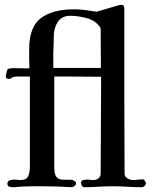

<svg xmlns="http://www.w3.org/2000/svg" viewBox="-20 -783 637 803"><path d="M402 -499Q402 -540 401.5 -580.5Q401 -621 401 -661Q401 -666 397.5 -671Q394 -676 390 -680Q371 -701 336 -709Q301 -717 274 -717Q238 -717 221.5 -691Q205 -665 205 -633Q205 -606 203.5 -579.5Q202 -553 203 -526V-499ZM590 -17Q590 -10 584.5 -5Q579 0 573 0Q542 0 512 -2Q482 -4 451 -4Q421 -4 391.5 -2Q362 0 332 0Q326 0 322.5 -6.5Q319 -13 319 -18Q319 -28 329 -30Q339 -32 346 -32Q352 -32 358 -31Q364 -30 370 -30Q382 -30 391.5 -37Q401 -44 401 -57Q401 -158 402 -259.5Q403 -361 403 -462Q364 -462 325 -462.5Q286 -463 247 -463H207V-85Q207 -54 216 -43Q225 -32 241.5 -31.5Q258 -31 282 -31Q287 -29 292.5 -25.5Q298 -22 298 -16Q298 -10 292.5 -6Q287 -2 282 0Q250 -2 218 -3Q186 -4 154 -4Q136 -4 118 -4Q100 -4 82 -3Q70 -3 57.5 -1.5Q45 0 32 0Q25 0 18 -2.5Q11 -5 11 -15Q11 -26 21 -29Q31 -32 40 -32Q46 -32 52.5 -31Q59 -30 65 -30Q91 -30 98 -46.5Q105 -63 105 -85V-463H53Q47 -463 40.5 -462Q34 -461 29 -458Q25 -453 17 -453Q13 -453 8.5 -455.5Q4 -458 4 -462Q4 -465 6.5 -477Q9 -489 10 -491Q14 -496 21.5 -497Q29 -498 35 -498Q52 -498 69 -497.5Q86 -497 103 -497Q102 -517 102 -537.5Q102 -558 102 -578Q102 -671 151.5 -707.5Q201 -744 288 -744Q312 -744 336 -741Q360 -738 384 -734Q391 -736 406 -740.5Q421 -745 438.5 -750Q456 -755 469.5 -759Q483 -763 486 -763Q500 -763 500 -749V-371Q500 -292 500.5 -213.5Q501 -135 501 -57Q501 -44 513 -37Q525 -30 536 -30Q547 -30 557.5 -31.5Q568 -33 578 -33Q582 -33 586 -26.5Q590 -20 590 -17Z"/></svg>

Font: Kaisei Tokumin Medium
Style: Regular
Weight: 500
Designer: Font-Kai, 金井和夫
Foundry: KAZUO KANAI
Version: Version 5.003